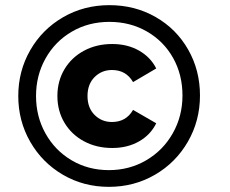

<svg xmlns="http://www.w3.org/2000/svg" viewBox="-20 -723 892 746"><path d="M51 -350Q51 -447 97.5 -528Q144 -609 225 -656Q306 -703 405 -703Q504 -703 584.5 -657Q665 -611 711 -530.5Q757 -450 757 -352Q757 -254 710 -172.5Q663 -91 582 -44Q501 3 403 3Q305 3 224.5 -44Q144 -91 97.5 -172Q51 -253 51 -350ZM689 -352Q689 -433 652.5 -498Q616 -563 551 -600.5Q486 -638 405 -638Q324 -638 259 -600Q194 -562 157 -496Q120 -430 120 -350Q120 -270 157 -204Q194 -138 258.5 -100Q323 -62 403 -62Q483 -62 548.5 -100.5Q614 -139 651.5 -205.5Q689 -272 689 -352ZM203 -350Q203 -408 230.5 -454Q258 -500 306.5 -526Q355 -552 416 -552Q475 -552 520 -526.5Q565 -501 587 -457L497 -404Q470 -451 415 -451Q375 -451 347.5 -423.5Q320 -396 320 -350Q320 -304 347.5 -276.5Q375 -249 415 -249Q470 -249 497 -296L587 -244Q565 -199 520 -173.5Q475 -148 416 -148Q355 -148 306.5 -174Q258 -200 230.5 -246Q203 -292 203 -350Z"/></svg>

Font: Montserrat GRBold
Style: Regular
Weight: 700
Designer: Julieta Ulanovsky
Foundry: Julieta Ulanovsky
Version: Version 1.00 May 29, 2023, initial release